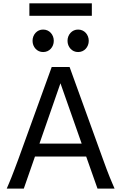

<svg xmlns="http://www.w3.org/2000/svg" viewBox="-20 -1106 721 1126"><path d="M19.5 0Q25.9 -14.6 32.7 -30.8Q39.6 -46.9 47.6 -67.1Q55.7 -87.4 65.4 -113.3Q75.2 -139.2 87.9 -173.3L283.2 -712.9H388.2L583.5 -173.3Q595.7 -139.2 605.5 -113.3Q615.2 -87.4 623.5 -67.1Q631.8 -46.9 638.7 -30.8Q645.5 -14.6 651.9 0H551.8L485.4 -188H185.1L119.6 0ZM334.5 -617.7 211.4 -263.7H459ZM376 -866.7Q376 -880.4 380.6 -892.3Q385.3 -904.3 393.6 -913.3Q401.9 -922.4 413.1 -927.5Q424.3 -932.6 438 -932.6Q451.7 -932.6 463.1 -927.5Q474.6 -922.4 482.9 -913.3Q491.2 -904.3 495.8 -892.3Q500.5 -880.4 500.5 -866.7Q500.5 -853 495.8 -841.1Q491.2 -829.1 482.9 -820.1Q474.6 -811 463.1 -805.9Q451.7 -800.8 438 -800.8Q424.3 -800.8 413.1 -805.9Q401.9 -811 393.6 -820.1Q385.3 -829.1 380.6 -841.1Q376 -853 376 -866.7ZM170.9 -866.7Q170.9 -880.4 175.5 -892.3Q180.2 -904.3 188.5 -913.3Q196.8 -922.4 208 -927.5Q219.2 -932.6 232.9 -932.6Q246.6 -932.6 258.1 -927.5Q269.5 -922.4 277.8 -913.3Q286.1 -904.3 290.8 -892.3Q295.4 -880.4 295.4 -866.7Q295.4 -853 290.8 -841.1Q286.1 -829.1 277.8 -820.1Q269.5 -811 258.1 -805.9Q246.6 -800.8 232.9 -800.8Q219.2 -800.8 208 -805.9Q196.8 -811 188.5 -820.1Q180.2 -829.1 175.5 -841.1Q170.9 -853 170.9 -866.7ZM152.3 -1086.4H518.6V-1013.2H152.3Z"/></svg>

Font: Andika DR AuSIL
Style: Regular
Weight: 400
Designer: Annie Olsen & Victor Gaultney
Foundry: SIL International
Version: Version 0.003